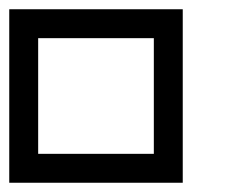

<svg xmlns="http://www.w3.org/2000/svg" viewBox="-20 -395 540 415"><path d="M0 -312.5V-375H62.5V-312.5ZM0 -250V-312.5H62.5V-250ZM0 -187.5V-250H62.5V-187.5ZM0 -125V-187.5H62.5V-125ZM0 -62.5V-125H62.5V-62.5ZM0 0V-62.5H62.5V0ZM62.5 0V-62.5H125V0ZM125 0V-62.5H187.5V0ZM187.5 0V-62.5H250V0ZM250 0V-62.5H312.5V0ZM312.5 0V-62.5H375V0ZM62.5 -312.5V-375H125V-312.5ZM125 -312.5V-375H187.5V-312.5ZM187.5 -312.5V-375H250V-312.5ZM250 -312.5V-375H312.5V-312.5ZM312.5 -312.5V-375H375V-312.5ZM312.5 -250V-312.5H375V-250ZM312.5 -187.5V-250H375V-187.5ZM312.5 -125V-187.5H375V-125ZM312.5 -62.5V-125H375V-62.5Z"/></svg>

Font: AprilSans
Style: Regular
Weight: 400
Designer: typesprite
Version: Version 1.001;PS 001.001;hotconv 1.0.88;makeotf.lib2.5.64775